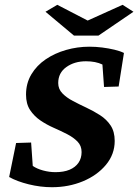

<svg xmlns="http://www.w3.org/2000/svg" viewBox="-20 -781 583 810"><path d="M199.2 8.8Q150.4 8.8 101.1 -3.4Q51.8 -15.6 18.6 -34.2L47.9 -177.7L111.3 -179.7L118.2 -81.1Q134.8 -69.3 161.1 -62Q187.5 -54.7 213.9 -54.7Q249 -54.7 273.4 -64.9Q297.9 -75.2 311 -94.2Q324.2 -113.3 324.2 -139.6Q324.2 -166 307.1 -183.6Q290 -201.2 263.7 -214.8Q237.3 -228.5 207 -241.7Q176.8 -254.9 150.4 -272.9Q124 -291 106.9 -316.9Q89.8 -342.8 89.8 -381.8Q89.8 -429.7 112.3 -467.3Q134.8 -504.9 172.9 -530.8Q210.9 -556.6 258.8 -570.3Q306.6 -584 357.4 -584Q383.8 -584 411.1 -580.6Q438.5 -577.1 462.9 -571.3Q487.3 -565.4 502.9 -557.6L480.5 -416L418.9 -414.1L412.1 -508.8Q383.8 -522.5 342.8 -522.5Q293.9 -522.5 259.8 -498Q225.6 -473.6 225.6 -430.7Q225.6 -405.3 243.2 -387.2Q260.7 -369.1 287.6 -355Q314.5 -340.8 344.7 -326.7Q375 -312.5 402.3 -294.9Q429.7 -277.3 446.8 -251.5Q463.9 -225.6 463.9 -186.5Q463.9 -129.9 426.8 -85.4Q389.6 -41 329.6 -16.1Q269.5 8.8 199.2 8.8ZM171.9 -731.4 221.7 -760.7 379.9 -678.7H315.4L497.1 -760.7L543 -731.4L395.5 -630.9H292Z"/></svg>

Font: Crimson Pro ExtraLight
Style: Bold Italic
Weight: 700
Italic angle: -12°
Version: Version 1.002